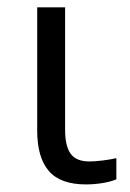

<svg xmlns="http://www.w3.org/2000/svg" viewBox="-20 -482 349 514"><path d="M154.3 -462.4V-134.3Q154.3 -90.8 169.2 -70.3Q184.1 -49.8 219.2 -49.8Q234.9 -49.8 255.9 -52.5Q276.9 -55.2 291.5 -58.6V-2Q276.9 4.4 254.2 8.1Q231.4 11.7 210.4 11.7Q141.6 11.7 110.6 -24.4Q79.6 -60.5 79.6 -132.3V-462.4Z"/></svg>

Font: XL-Viking
Style: Regular
Weight: 400
Foundry: Ascender Corporation
Version: Version 1.10 March 23, 2015